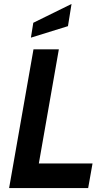

<svg xmlns="http://www.w3.org/2000/svg" viewBox="-20 -949 530 969"><path d="M149 -700H277L176 -124H447L425 0H26ZM148 -834 341 -929 323 -817 136 -759Z"/></svg>

Font: Cabin
Style: Bold Italic
Weight: 700
Italic angle: -7°
Designer: Pablo Impallari
Foundry: Pablo Impallari. http://www.impallari.com Igino Marini. http://www.ikern.com
Version: Version 2.200